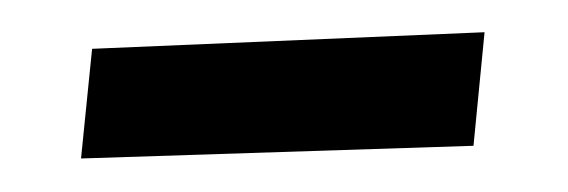

<svg xmlns="http://www.w3.org/2000/svg" viewBox="-20 -282 349 118"><path d="M271 -192.4 277.8 -262.2 36.6 -252 29.8 -184.6Z"/></svg>

Font: Neuton
Style: Bold
Weight: 700
Designer: Brian M Zick
Foundry: Brian M Zick
Version: Version 1.560